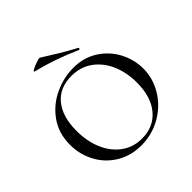

<svg xmlns="http://www.w3.org/2000/svg" viewBox="-170 -766 916 916"><g transform="rotate(-45 288.5 -307.5)"><path d="M36 -231Q36 -309 76.5 -365.5Q117 -422 179.5 -451Q242 -480 307 -480Q377 -480 430.5 -445.5Q484 -411 512.5 -356Q541 -301 541 -241Q541 -174 505 -115.5Q469 -57 408 -22.5Q347 12 275 12Q205 12 150.5 -21Q96 -54 66 -110Q36 -166 36 -231ZM472 -216Q472 -283 448.5 -338Q425 -393 380 -426Q335 -459 273 -459Q193 -459 149 -405.5Q105 -352 105 -256Q105 -187 128.5 -131Q152 -75 196.5 -42Q241 -9 301 -9Q379 -9 425.5 -64Q472 -119 472 -216ZM164 -598Q156 -600 170.5 -608Q185 -616 204.5 -622.5Q224 -629 228 -627Q266 -603 308 -577.5Q350 -552 390 -531Q393 -530 393 -527Q393 -524 391 -522Q389 -520 386 -521Q274 -571 164 -598Z"/></g></svg>

Font: Cormorant SC
Style: Regular
Weight: 400
Designer: Christian Thalmann (Catharsis Fonts)
Foundry: Catharsis Fonts
Version: Version 4.000